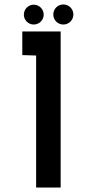

<svg xmlns="http://www.w3.org/2000/svg" viewBox="-20 -841 420 861"><path d="M176 -775C176 -800 156 -820 131 -820C107 -820 87 -800 87 -775C87 -751 107 -731 131 -731C156 -731 176 -751 176 -775ZM264 -731C289 -731 309 -751 309 -776C309 -801 289 -821 264 -821C239 -821 219 -801 219 -776C219 -751 239 -731 264 -731ZM252 0V-700H80V-594L142 -592V0Z"/></svg>

Font: Advent Pro
Style: Bold
Weight: 700
Designer: Andreas Kalpakidis
Foundry: Andreas Kalpakidis
Version: Version 2.002 2008